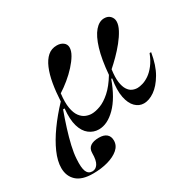

<svg xmlns="http://www.w3.org/2000/svg" viewBox="-157 -694 1110 1086"><g transform="rotate(-30 398.5 -150.5)"><path d="M155 215Q83 215 48.5 183Q14 151 14 98Q14 53 38 -1.5Q62 -56 104 -114.5Q146 -173 200 -230Q203 -291 212 -343Q221 -395 237.5 -434Q254 -473 278.5 -494.5Q303 -516 338 -516Q363 -516 379.5 -503.5Q396 -491 396 -470Q396 -448 380.5 -421.5Q365 -395 339.5 -367Q314 -339 283.5 -314Q253 -289 223 -270Q216 -213 222.5 -176Q229 -139 244.5 -118.5Q260 -98 279.5 -90Q299 -82 318 -82Q343 -82 375 -94Q407 -106 442 -137Q477 -168 511 -224Q519 -321 538.5 -385.5Q558 -450 586 -482.5Q614 -515 647 -515Q672 -515 686 -500Q700 -485 700 -465Q700 -441 684 -411Q668 -381 643 -350Q618 -319 590.5 -291.5Q563 -264 540 -244Q533 -194 537.5 -162Q542 -130 554 -111.5Q566 -93 582 -86Q598 -79 615 -79Q629 -79 649.5 -85Q670 -91 692 -106Q714 -121 735 -148Q756 -175 772 -216H782Q769 -137 739 -86Q709 -35 673 -10Q637 15 603 15Q572 15 548 -8.5Q524 -32 514.5 -79Q505 -126 517 -198H511Q473 -93 419 -39Q365 15 309 15Q274 15 246 -6.5Q218 -28 205 -72Q192 -116 199 -185H189Q170 -133 154 -82Q138 -31 127.5 14.5Q117 60 115 96Q111 153 121.5 177.5Q132 202 158 202Q180 202 194 181Q208 160 208 112Q208 83 227.5 69Q247 55 284 55Q316 55 333 69.5Q350 84 350 111Q350 144 323.5 167Q297 190 253 202.5Q209 215 155 215Z"/></g></svg>

Font: Kalnia Medium
Style: Regular
Weight: 500
Designer: Frida Medrano
Foundry: Frida Medrano
Version: Version 1.105